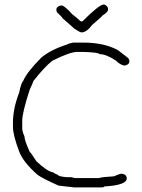

<svg xmlns="http://www.w3.org/2000/svg" viewBox="-20 -852 626 847"><path d="M302.7 -664.1H347.7Q439 -664.1 500 -630.9Q546.4 -596.2 546.9 -593.8Q550.8 -587.4 550.8 -582Q550.8 -566.4 529.3 -562.5Q508.8 -566.4 492.2 -584Q448.7 -613.3 418 -613.3Q418 -620.6 347.7 -623H320.3Q288.6 -623 210.9 -584Q175.3 -556.2 127 -494.1Q127 -490.2 111.3 -457Q78.6 -356.9 78.1 -320.3V-285.2Q78.1 -272.9 87.9 -250Q87.9 -233.4 111.3 -181.6Q114.3 -181.6 140.6 -140.6Q189.9 -94.2 214.8 -91.8Q214.8 -88.9 236.3 -80.1Q236.3 -73.7 275.4 -70.3H294.9Q296.9 -70.3 310.5 -66.4H416Q425.3 -70.8 482.4 -74.2Q508.8 -85.9 517.6 -85.9Q539.1 -82.5 539.1 -64.5Q539.1 -35.2 439.5 -29.3Q439.5 -25.4 429.7 -25.4H306.6L238.3 -33.2Q171.4 -63 146.5 -80.1Q82 -136.7 64.5 -183.6Q37.1 -256.8 37.1 -293V-310.5Q37.1 -372.6 64.5 -443.4Q73.7 -487.3 82 -494.1Q96.7 -531.7 162.1 -597.7Q204.6 -633.3 277.3 -656.2Q277.3 -658.7 302.7 -664.1ZM439.5 -832Q457 -825.7 457 -810.5Q457 -798.8 431.6 -783.2Q431.6 -780.3 386.7 -742.2Q361.8 -709 339.8 -709Q333 -709 306.6 -726.6Q298.8 -734.4 255.9 -771.5Q255.9 -775.4 230.5 -798.8L228.5 -808.6Q228.5 -824.2 250 -828.1Q264.2 -828.1 298.8 -789.1Q316.9 -775.9 335.9 -757.8H343.8Q417.5 -832 437.5 -832Z"/></svg>

Font: CEF Fonts CJK
Style: Regular
Weight: 400
Designer: PartyBoss (派对大魔王)
Version: Release 2.25